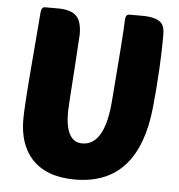

<svg xmlns="http://www.w3.org/2000/svg" viewBox="-52 -759 763 818"><g transform="rotate(5 329.5 -350.0)"><path d="M298 10Q175 10 112 -59Q57 -121 57 -227Q57 -280 72 -460L90 -680Q91 -710 107 -710H162Q221 -710 244 -684Q265 -661 265 -607L255 -449Q244 -294 244 -274Q244 -146 316 -146Q413 -146 427 -343Q451 -640 451 -679Q451 -710 467 -710H522Q583 -710 605 -688Q620 -672 620 -638Q620 -496 603 -326Q569 10 298 10Z"/></g></svg>

Font: PoetsenOne
Style: Regular
Weight: 400
Designer: Rodrigo Fuenzalida, Pablo Impallari
Foundry: Pablo Impallari, Rodrigo Fuenzalida
Version: Version 1.000